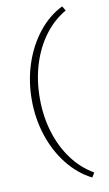

<svg xmlns="http://www.w3.org/2000/svg" viewBox="-101 -760 585 1032"><g transform="rotate(-10 191.0 -244.0)"><path d="M316 223Q241 185 185 114.5Q129 44 98.5 -48.5Q68 -141 68 -243Q68 -347 98.5 -439.5Q129 -532 185 -603Q241 -674 316 -711L331 -686Q263 -647 214 -581Q165 -515 138.5 -429Q112 -343 112 -243Q112 -145 138.5 -59Q165 27 214 93Q263 159 331 198Z"/></g></svg>

Font: Ysabeau ExtraLight
Style: Regular
Weight: 250
Designer: Christian Thalmann (Catharsis Fonts)
Version: Version 2.002